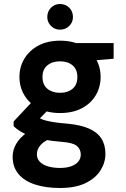

<svg xmlns="http://www.w3.org/2000/svg" viewBox="-20 -711 629 958"><path d="M279 227Q208 227 154.5 209.5Q101 192 72 157Q43 122 43 71Q43 37 61 6.5Q79 -24 113.5 -49Q148 -74 199 -92L249 -26Q204 -11 184 11Q164 33 164 59Q164 81 179 96.5Q194 112 220.5 119.5Q247 127 279 127Q311 127 334 119Q357 111 370 96Q383 81 383 60Q383 34 364 17.5Q345 1 290 -3Q239 -7 200 -14.5Q161 -22 131.5 -32.5Q102 -43 81 -56Q60 -69 48 -82V-105L155 -219L245 -188L125 -65L163 -129Q174 -123 184.5 -118Q195 -113 211 -109Q227 -105 252 -101Q277 -97 316 -94Q382 -88 424 -69.5Q466 -51 486 -19.5Q506 12 506 57Q506 100 481.5 139Q457 178 407 202.5Q357 227 279 227ZM280 -147Q217 -147 171.5 -171Q126 -195 101.5 -236Q77 -277 77 -327Q77 -377 101.5 -418Q126 -459 171.5 -483.5Q217 -508 280 -508Q343 -508 388.5 -483.5Q434 -459 458 -418Q482 -377 482 -327Q482 -277 458 -236Q434 -195 388.5 -171Q343 -147 280 -147ZM280 -248Q318 -248 342 -268Q366 -288 366 -327Q366 -365 342 -385Q318 -405 280 -405Q241 -405 216.5 -385Q192 -365 192 -327Q192 -288 216.5 -268Q241 -248 280 -248ZM361 -402 339 -496H547V-418ZM279 -563Q253 -563 234.5 -581.5Q216 -600 216 -626Q216 -654 234.5 -672.5Q253 -691 279 -691Q307 -691 325.5 -672.5Q344 -654 344 -626Q344 -600 325.5 -581.5Q307 -563 279 -563Z"/></svg>

Font: DM Sans 28pt
Style: Bold
Weight: 700
Version: Version 4.004;gftools[0.9.30]